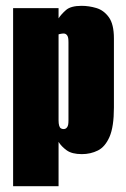

<svg xmlns="http://www.w3.org/2000/svg" viewBox="-20 -523 431 659"><path d="M25 116V-495H181V-460Q190 -474 206.5 -488.5Q223 -503 260 -503Q285 -503 310.5 -495.5Q336 -488 353.5 -464Q371 -440 371 -391V-154Q371 -88 356 -53.5Q341 -19 316 -6.5Q291 6 261 6Q227 6 209 -7Q191 -20 181 -36V116ZM198 -80Q202 -80 205 -81.5Q208 -83 210.5 -86.5Q213 -90 214 -95.5Q215 -101 215 -110V-378Q215 -387 214 -392.5Q213 -398 210.5 -401.5Q208 -405 205 -406.5Q202 -408 198 -408Q195 -408 192 -407.5Q189 -407 186.5 -406.5Q184 -406 182.5 -405.5Q181 -405 181 -405V-110Q181 -99 183 -92Q185 -85 189 -82.5Q193 -80 198 -80Z"/></svg>

Font: Alumni Sans Black
Style: Regular
Weight: 900
Designer: Robert E. Leuschke
Foundry: Robert E. Leuschke
Version: Version 1.018